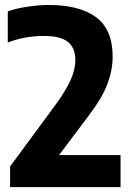

<svg xmlns="http://www.w3.org/2000/svg" viewBox="-20 -770 540 790"><path d="M21.5 0V-85L208.5 -339Q252.5 -399.5 271.2 -442.2Q290 -485 290 -522.5Q290 -573.5 259.2 -597.8Q228.5 -622 161.5 -622Q80 -622 12 -595V-723Q44 -735 91.2 -742.2Q138.5 -749.5 181 -749.5Q307 -749.5 375.2 -699.2Q443.5 -649 443.5 -536.5Q443.5 -482.5 422.2 -425.2Q401 -368 346 -295.5L223 -132H476V0Z"/></svg>

Font: Encode Sans SmCnd
Style: Bold
Weight: 700
Width: 4
Designer: Multiple Designers
Foundry: Impallari Type
Version: Version 3.002; ttfautohint (v1.8.3) -l 8 -r 50 -G 200 -x 14 